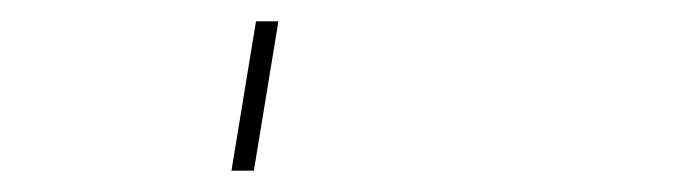

<svg xmlns="http://www.w3.org/2000/svg" viewBox="-20 60 640 180"><path d="M197 220 220 80H241L218 220Z"/></svg>

Font: Iosevka Slab ThExObl
Style: Regular
Weight: 100
Width: 7
Italic angle: -9°
Monospace: yes
Designer: Belleve Invis
Foundry: Belleve Invis
Version: Version 11.1.1; ttfautohint (v1.8.3)